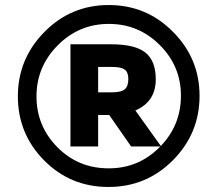

<svg xmlns="http://www.w3.org/2000/svg" viewBox="-20 -731 864 763"><path d="M667 -605Q773 -499 773 -350Q773 -201 667.5 -94.5Q562 12 411 12Q260 12 155.5 -93.5Q51 -199 51 -348Q51 -497 156.5 -604Q262 -711 412 -711Q562 -711 667 -605ZM619 -151Q699 -234 699 -351Q699 -468 615 -552Q531 -636 412.5 -636Q294 -636 209.5 -551Q125 -466 125 -348Q125 -230 208 -146Q291 -62 412 -62Q533 -62 617 -149H501L414 -274H370V-149H260V-555H421Q517 -555 558 -522Q599 -489 599 -416Q599 -327 518 -292ZM425 -465H370V-364H423Q462 -364 476 -376.5Q490 -389 490 -416.5Q490 -444 475.5 -454.5Q461 -465 425 -465Z"/></svg>

Font: Montserrat_am3
Style: Bold
Weight: 700
Designer: Julieta Ulanovsky
Foundry: Julieta Ulanovsky. Armenina letters added by Vahan Hovhannisyan
Version: Version 2.001